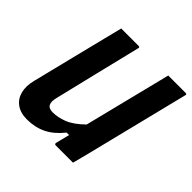

<svg xmlns="http://www.w3.org/2000/svg" viewBox="-180 -865 1042 1042"><g transform="rotate(45 341.0 -344.5)"><path d="M166 11Q116 11 84.5 -12Q53 -35 43 -75Q33 -115 46 -165Q72 -269 99 -379Q126 -489 154 -600Q160 -625 166.5 -650Q173 -675 179 -700H312Q324 -700 320 -689Q289 -564 258 -434.5Q227 -305 198 -186Q189 -152 198 -133.5Q207 -115 238 -115Q277 -115 320.5 -132Q364 -149 415 -199Q446 -324 477.5 -449.5Q509 -575 540 -700H673Q685 -700 681 -689Q645 -544 609 -399Q573 -254 537 -109Q530 -80 522.5 -52Q515 -24 509 0H376Q371 0 369 -3.5Q367 -7 368 -11Q378 -49 388 -91H369Q326 -37 276.5 -13Q227 11 166 11Z"/></g></svg>

Font: Recursive Sn Lnr St
Style: Bold Italic
Weight: 700
Italic angle: -15°
Version: Version 1.079;hotconv 1.0.112;makeotfexe 2.5.65598; ttfautoh